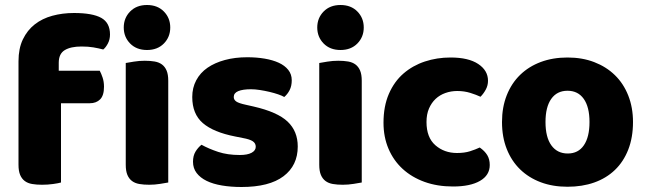

<svg xmlns="http://www.w3.org/2000/svg" viewBox="-20 -731 2583 768"><path d="M54 -486Q54 -537 71.5 -573.5Q89 -610 119 -633.5Q149 -657 189.5 -668Q230 -679 276 -679Q350 -679 385 -659.5Q420 -640 420 -593Q420 -573 411.5 -557Q403 -541 393 -533Q374 -538 353.5 -541.5Q333 -545 306 -545Q263 -545 239 -530.5Q215 -516 215 -480V-448H379Q385 -437 390.5 -420.5Q396 -404 396 -384Q396 -349 380.5 -333.5Q365 -318 339 -318H224V-1Q214 2 192.5 5Q171 8 148 8Q126 8 108.5 5Q91 2 79 -7Q67 -16 60.5 -31.5Q54 -47 54 -72ZM475 -621Q475 -659 500.5 -685Q526 -711 568 -711Q610 -711 635.5 -685Q661 -659 661 -621Q661 -583 635.5 -557Q610 -531 568 -531Q526 -531 500.5 -557Q475 -583 475 -621ZM653 -1Q642 1 620.5 4.5Q599 8 577 8Q555 8 537.5 5Q520 2 508 -7Q496 -16 489.5 -31.5Q483 -47 483 -72V-479Q494 -481 515.5 -484.5Q537 -488 559 -488Q581 -488 598.5 -485Q616 -482 628 -473Q640 -464 646.5 -448.5Q653 -433 653 -408Z M1171 -145Q1171 -69 1114 -26Q1057 17 946 17Q904 17 868 11Q832 5 806.5 -7.5Q781 -20 766.5 -39Q752 -58 752 -84Q752 -108 762 -124.5Q772 -141 786 -152Q815 -136 852.5 -123.5Q890 -111 939 -111Q970 -111 986.5 -120Q1003 -129 1003 -144Q1003 -158 991 -166Q979 -174 951 -179L921 -185Q834 -202 791.5 -238.5Q749 -275 749 -343Q749 -380 765 -410Q781 -440 810 -460Q839 -480 879.5 -491Q920 -502 969 -502Q1006 -502 1038.5 -496.5Q1071 -491 1095 -480Q1119 -469 1133 -451.5Q1147 -434 1147 -410Q1147 -387 1138.5 -370.5Q1130 -354 1117 -343Q1109 -348 1093 -353.5Q1077 -359 1058 -363.5Q1039 -368 1019.5 -371Q1000 -374 984 -374Q951 -374 933 -366.5Q915 -359 915 -343Q915 -332 925 -325Q935 -318 963 -312L994 -305Q1090 -283 1130.5 -244.5Q1171 -206 1171 -145Z M1249 -621Q1249 -659 1274.5 -685Q1300 -711 1342 -711Q1384 -711 1409.5 -685Q1435 -659 1435 -621Q1435 -583 1409.5 -557Q1384 -531 1342 -531Q1300 -531 1274.5 -557Q1249 -583 1249 -621ZM1427 -1Q1416 1 1394.5 4.5Q1373 8 1351 8Q1329 8 1311.5 5Q1294 2 1282 -7Q1270 -16 1263.5 -31.5Q1257 -47 1257 -72V-479Q1268 -481 1289.5 -484.5Q1311 -488 1333 -488Q1355 -488 1372.5 -485Q1390 -482 1402 -473Q1414 -464 1420.5 -448.5Q1427 -433 1427 -408Z M1809 -367Q1784 -367 1761.5 -359Q1739 -351 1722.5 -335.5Q1706 -320 1696 -297Q1686 -274 1686 -243Q1686 -181 1721.5 -150Q1757 -119 1808 -119Q1838 -119 1860 -126Q1882 -133 1899 -141Q1919 -127 1929 -110.5Q1939 -94 1939 -71Q1939 -30 1900 -7.5Q1861 15 1792 15Q1729 15 1678 -3.5Q1627 -22 1590.5 -55.5Q1554 -89 1534 -136Q1514 -183 1514 -240Q1514 -306 1535.5 -355.5Q1557 -405 1594 -437Q1631 -469 1679.5 -485Q1728 -501 1782 -501Q1854 -501 1893 -475Q1932 -449 1932 -408Q1932 -389 1923 -372.5Q1914 -356 1902 -344Q1885 -352 1861 -359.5Q1837 -367 1809 -367Z M2512 -243Q2512 -181 2493 -132.5Q2474 -84 2439.5 -51Q2405 -18 2357 -1Q2309 16 2250 16Q2191 16 2143 -2Q2095 -20 2060.5 -53.5Q2026 -87 2007 -135Q1988 -183 1988 -243Q1988 -302 2007 -350Q2026 -398 2060.5 -431.5Q2095 -465 2143 -483Q2191 -501 2250 -501Q2309 -501 2357 -482.5Q2405 -464 2439.5 -430.5Q2474 -397 2493 -349Q2512 -301 2512 -243ZM2162 -243Q2162 -182 2185.5 -149.5Q2209 -117 2251 -117Q2293 -117 2315.5 -150Q2338 -183 2338 -243Q2338 -303 2315 -335.5Q2292 -368 2250 -368Q2208 -368 2185 -335.5Q2162 -303 2162 -243Z"/></svg>

Font: Baloo Paaji
Style: Regular
Weight: 400
Designer: Shuchita Grover and Ek Type
Foundry: Ek Type
Version: Version 1.007;PS 1.000;hotconv 1.0.88;makeotf.lib2.5.647800